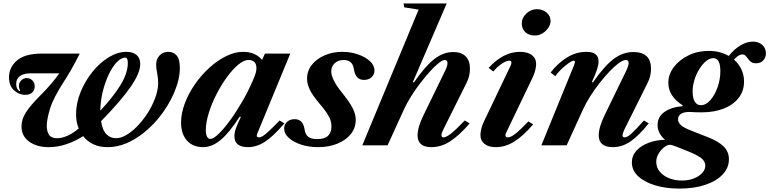

<svg xmlns="http://www.w3.org/2000/svg" viewBox="-20 -831 4400 1098"><path d="M258 10.5Q191.5 10.5 147.2 -20.8Q103 -52 103 -109Q103 -149 128.8 -189Q154.5 -229 211.5 -286Q249 -323.5 277 -357Q305 -390.5 319 -411.5H153.5Q114.5 -411.5 93.5 -395.5Q72.5 -379.5 72.5 -351Q72.5 -321.5 92 -309L95.5 -313Q93 -317 90.5 -323.8Q88 -330.5 88 -339Q88 -358 101.2 -371.2Q114.5 -384.5 133 -384.5Q152 -384.5 165.2 -371Q178.5 -357.5 178.5 -337Q178.5 -315.5 164.2 -302Q150 -288.5 124 -288.5Q89 -288.5 60.2 -314.5Q31.5 -340.5 31.5 -388Q31.5 -446.5 77.5 -485.5Q123.5 -524.5 219 -524.5H436Q408 -468.5 386.8 -432Q365.5 -395.5 346.5 -366Q284.5 -270.5 266 -209.2Q247.5 -148 247.5 -112.5Q247.5 -79 260.5 -59.8Q273.5 -40.5 306.5 -40.5Q333 -40.5 364 -53.8Q395 -67 430 -96Q423.5 -112 419.2 -132.5Q415 -153 415 -177Q415 -240.5 440.5 -303.8Q466 -367 508 -419.2Q550 -471.5 601 -503Q652 -534.5 703 -534.5Q740.5 -534.5 761.2 -516.5Q782 -498.5 782 -465Q782 -413 726.2 -333Q670.5 -253 558 -138Q566.5 -84 589.8 -62.2Q613 -40.5 643 -40.5Q671 -40.5 702.2 -58.8Q733.5 -77 763.8 -108Q794 -139 819.5 -177Q848.5 -220.5 866.5 -268Q884.5 -315.5 884.5 -356.5Q884.5 -384 878.8 -412Q873 -440 873 -460.5Q873 -492.5 892 -513.5Q911 -534.5 943 -534.5Q972 -534.5 990.2 -513.8Q1008.5 -493 1008.5 -441.5Q1008.5 -376.5 974.8 -298.5Q941 -220.5 884 -152Q845.5 -106 799 -69.2Q752.5 -32.5 701 -11Q649.5 10.5 595.5 10.5Q547.5 10.5 512.8 -6.5Q478 -23.5 455.5 -52.5Q410.5 -23.5 360.2 -6.5Q310 10.5 258 10.5ZM553.5 -198.5Q621 -268.5 666 -339.8Q711 -411 711 -471Q711 -501.5 696 -501.5Q674.5 -501.5 651.5 -479Q628.5 -456.5 608.2 -417.8Q588 -379 573.8 -330.2Q559.5 -281.5 555 -229Q553.5 -212 553.5 -198.5Z M1142 10.5Q1083 10.5 1049.2 -27.2Q1015.5 -65 1015.5 -130Q1015.5 -183.5 1037 -240.2Q1058.5 -297 1095 -349.5Q1131.5 -402 1177.5 -443.8Q1223.5 -485.5 1273.2 -510Q1323 -534.5 1370 -534.5Q1441 -534.5 1479 -488L1495 -524.5H1640L1451.5 -67.5Q1442.5 -45.5 1461 -45.5Q1471 -45.5 1483.8 -53.5Q1496.5 -61.5 1518.8 -82.2Q1541 -103 1579 -142L1606.5 -125.5Q1543 -51.5 1495.5 -20.5Q1448 10.5 1398 10.5Q1320.5 10.5 1320.5 -52.5Q1320.5 -73 1329.5 -98Q1338.5 -123 1357.5 -162.5L1351 -164Q1290.5 -70.5 1241 -30Q1191.5 10.5 1142 10.5ZM1183 -36.5Q1200.5 -36.5 1230.5 -65.5Q1260.5 -94.5 1295.8 -142.8Q1331 -191 1365.2 -250Q1399.5 -309 1425 -368.5Q1438 -398 1442.2 -413.2Q1446.5 -428.5 1446.5 -441Q1446.5 -488 1401 -488Q1374.5 -488 1342 -460.8Q1309.5 -433.5 1277 -388.8Q1244.5 -344 1217.2 -290.5Q1190 -237 1173.5 -183.5Q1157 -130 1157 -86.5Q1157 -63.5 1163.8 -50Q1170.5 -36.5 1183 -36.5Z M1799.5 10.5Q1747 10.5 1702.8 -3.8Q1658.5 -18 1631.8 -42.2Q1605 -66.5 1605 -96Q1605 -119.5 1622 -134.5Q1639 -149.5 1665 -149.5Q1712.5 -149.5 1721.5 -92.5Q1726 -60.5 1743.8 -48Q1761.5 -35.5 1792 -35.5Q1837.5 -35.5 1856.5 -55Q1875.5 -74.5 1875.5 -107.5Q1875.5 -126 1870 -143.5Q1864.5 -161 1849.2 -184.2Q1834 -207.5 1803.5 -243Q1767 -286 1751.5 -318.5Q1736 -351 1736 -381Q1736 -426 1763.5 -460.5Q1791 -495 1836.8 -514.8Q1882.5 -534.5 1937.5 -534.5Q1984.5 -534.5 2026.5 -520.2Q2068.5 -506 2095 -481.8Q2121.5 -457.5 2121.5 -428Q2121.5 -404.5 2104.8 -389.2Q2088 -374 2061.5 -374Q2014 -374 2004.5 -432Q2000 -464 1984.2 -476Q1968.5 -488 1946 -488Q1915 -488 1894.8 -470Q1874.5 -452 1874.5 -422Q1874.5 -377 1934.5 -303Q1980.5 -245.5 1997.5 -211.2Q2014.5 -177 2014.5 -146Q2014.5 -100 1986.5 -64.8Q1958.5 -29.5 1909.8 -9.5Q1861 10.5 1799.5 10.5Z M2447 10.5Q2368 10.5 2368 -57Q2368 -104 2403.5 -175.5L2526 -427Q2539 -453 2539 -470Q2539 -488 2523.5 -488Q2511 -488 2488.5 -470.2Q2466 -452.5 2438.8 -422.2Q2411.5 -392 2383.2 -355.2Q2355 -318.5 2330.8 -279.8Q2306.5 -241 2290.5 -206L2196.5 0H2052L2374 -776L2291.5 -789L2288 -811H2534.5L2341 -361.5L2347.5 -360Q2412.5 -454 2464.2 -493.8Q2516 -533.5 2572 -533.5Q2618 -533.5 2642.8 -509Q2667.5 -484.5 2667.5 -438Q2667.5 -395 2647.5 -356L2516 -92Q2504.5 -69 2504.5 -57.5Q2504.5 -45.5 2516.5 -45.5Q2532 -45.5 2559.8 -67.5Q2587.5 -89.5 2638 -142L2666 -125.5Q2606 -56 2554.5 -22.8Q2503 10.5 2447 10.5Z M3039 -628Q3005 -628 2984.5 -646.8Q2964 -665.5 2964 -696.5Q2964 -729 2990.2 -753.8Q3016.5 -778.5 3051 -778.5Q3083 -778.5 3105.8 -759Q3128.5 -739.5 3128.5 -712Q3128.5 -691 3115.5 -671.8Q3102.5 -652.5 3082.2 -640.2Q3062 -628 3039 -628ZM2816 10.5Q2774 10.5 2750.8 -8Q2727.5 -26.5 2727.5 -58.5Q2727.5 -72 2732 -92.5Q2736.5 -113 2746 -133L2900 -455.5Q2903.5 -462.5 2904 -466.8Q2904.5 -471 2904.5 -474Q2904.5 -484 2892.5 -484Q2875.5 -484 2849.8 -466.8Q2824 -449.5 2801 -422L2774.5 -443Q2858.5 -534.5 2953 -534.5Q2997.5 -534.5 3021.8 -516Q3046 -497.5 3046 -465Q3046 -452 3041.5 -431.8Q3037 -411.5 3027.5 -391L2875 -73Q2871.5 -66.5 2871 -63.5Q2870.5 -60.5 2870.5 -58Q2870.5 -45.5 2885 -45.5Q2901 -45.5 2926.8 -65.5Q2952.5 -85.5 3001.5 -136.5L3029 -120Q2971.5 -52.5 2920.5 -21Q2869.5 10.5 2816 10.5Z M3485.5 10.5Q3404 10.5 3404 -57Q3404 -103.5 3439 -175L3561.5 -427Q3575 -455.5 3575 -470Q3575 -488 3559 -488Q3543 -488 3518.2 -469.8Q3493.5 -451.5 3464.8 -421.2Q3436 -391 3407.2 -354Q3378.5 -317 3354.2 -278.5Q3330 -240 3314.5 -206L3220.5 0H3076L3262 -456Q3268 -472.5 3268 -476.5Q3268 -484 3260.5 -484Q3251.5 -484 3231 -469.5Q3210.5 -455 3189.2 -434.5Q3168 -414 3155.5 -395L3129 -416.5Q3169 -469 3221.8 -501.8Q3274.5 -534.5 3333.5 -534.5Q3403 -534.5 3403 -479.5Q3403 -461 3394.5 -434.2Q3386 -407.5 3364.5 -361.5L3371 -360Q3436.5 -454 3489.2 -493.8Q3542 -533.5 3602 -533.5Q3703 -533.5 3703 -438Q3703 -395 3683 -356L3551.5 -92Q3540 -67.5 3540 -57.5Q3540 -45.5 3552.5 -45.5Q3567.5 -45.5 3591.5 -67.5Q3615.5 -89.5 3662.5 -142L3690 -125.5Q3631.5 -53 3584.2 -21.2Q3537 10.5 3485.5 10.5Z M3865.5 247.5Q3788.5 247.5 3727 229Q3665.5 210.5 3629.5 177Q3593.5 143.5 3593.5 98.5Q3593.5 59.5 3619.5 30.8Q3645.5 2 3688.8 -14.2Q3732 -30.5 3783.5 -31.5Q3740.5 -68.5 3740.5 -115.5Q3740.5 -163 3779.8 -190.8Q3819 -218.5 3882.5 -223.5L3885 -228Q3802 -280 3802 -358Q3802 -405.5 3833.2 -447Q3864.5 -488.5 3917 -514.2Q3969.5 -540 4033 -540Q4066 -540 4095 -532.5Q4124 -525 4147.5 -511Q4179.5 -551 4215.5 -572Q4251.5 -593 4285 -593Q4318.5 -593 4339.2 -574.2Q4360 -555.5 4360 -526Q4360 -502.5 4345 -485.8Q4330 -469 4303.5 -469Q4285.5 -469 4275.2 -476.8Q4265 -484.5 4258.2 -494.2Q4251.5 -504 4244.2 -511.8Q4237 -519.5 4224 -519.5Q4203.5 -519.5 4177.5 -490Q4205 -466 4220 -433.8Q4235 -401.5 4235 -364.5Q4235 -311 4204.5 -271.5Q4174 -232 4119.2 -210.2Q4064.5 -188.5 3991.5 -188.5Q3968 -188.5 3954.8 -189.2Q3941.5 -190 3932 -190.5Q3897.5 -192.5 3877.5 -181.8Q3857.5 -171 3857.5 -148Q3857.5 -132.5 3871.8 -117.5Q3886 -102.5 3930 -85L4029.5 -46Q4087 -23.5 4117.8 6.2Q4148.5 36 4148.5 80Q4148.5 129 4112.8 166.8Q4077 204.5 4013.5 226Q3950 247.5 3865.5 247.5ZM3988 -229.5Q4017 -229.5 4042.5 -258.5Q4068 -287.5 4083.8 -332.5Q4099.5 -377.5 4099.5 -424.5Q4099.5 -498.5 4059 -498.5Q4039 -498.5 4018.2 -481.8Q3997.5 -465 3980 -437.2Q3962.5 -409.5 3951.8 -375.5Q3941 -341.5 3941 -307.5Q3941 -270.5 3953 -250Q3965 -229.5 3988 -229.5ZM3879 201.5Q3916.5 201.5 3947 189.8Q3977.5 178 3995.5 158.5Q4013.5 139 4013.5 116.5Q4013.5 90.5 3988.5 72Q3963.5 53.5 3916.5 35L3850.5 8.5Q3821.5 -3 3810 -3Q3796 -3 3777.8 11.2Q3759.5 25.5 3746.2 47.8Q3733 70 3733 94.5Q3733 127 3753.2 151Q3773.5 175 3806.8 188.2Q3840 201.5 3879 201.5Z"/></svg>

Font: Libre Caslon Text Bold
Style: Italic
Weight: 700
Italic angle: -22.583°
Designer: Pablo Impallari, Rodrigo Fuenzalida, Katja Schimmel
Foundry: Pablo Impallari, Rodrigo Fuenzalida
Version: Version 2.000